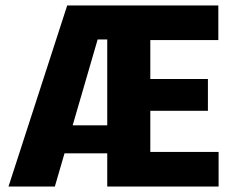

<svg xmlns="http://www.w3.org/2000/svg" viewBox="-20 -680 851 700"><path d="M11 0 225 -660H485L372 -536H336L180 0ZM137 -121V-223H467V-121ZM482 0V-126H777V0ZM371 0V-660H528V0ZM482 -276V-392H738V-276ZM482 -534V-660H776V-534Z"/></svg>

Font: Bricolage Grotesque 96pt ExtraBold SemiCondensed ExtraBold
Style: Regular
Weight: 800
Width: 4
Version: Version 1.001;gftools[0.9.33.dev8+g029e19f]